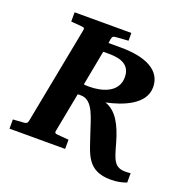

<svg xmlns="http://www.w3.org/2000/svg" viewBox="-146 -791 946 979"><g transform="rotate(20 326.5 -301.5)"><path d="M293 -340C267 -340 276 -341 264 -342L300 -532H333C405 -532 448 -508 448 -447C448 -364 362 -340 293 -340ZM270 -284C338 -284 357 -185 383 -111C415 -19 429 68 558 68C596 68 620 61 643 53V2C638 3 626 4 615 4C553 4 544 -35 521 -117C495 -209 461 -272 399 -293C487 -311 601 -355 601 -448C601 -541 512 -583 375 -583H310L313 -604C316 -620 321 -623 334 -624L402 -629V-671H94V-621L152 -616C165 -615 169 -613 167 -601L65 -71C63 -59 56 -55 44 -54L-15 -50V0H287V-50L226 -55C212 -56 209 -60 211 -70L252 -284Z"/></g></svg>

Font: Veleka
Style: Bold Italic
Weight: 700
Italic angle: -12°
Designer: Stefan Peev, Context Ltd, 2016; SIL International, 1997-2014.
Foundry: Stefan Peev, Context Ltd, 2016
Version: Version 5.000